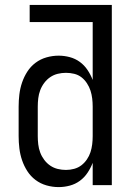

<svg xmlns="http://www.w3.org/2000/svg" viewBox="-20 -755 540 783"><path d="M219 8Q194 8 169.5 1Q145 -6 125 -21Q105 -36 91.5 -57Q78 -78 70 -101.5Q62 -125 59 -150Q56 -175 56 -200V-320Q56 -345 59 -370Q62 -395 70 -418.5Q78 -442 91.5 -463Q105 -484 125 -499Q145 -514 169.5 -521Q194 -528 219 -528Q242 -528 264.5 -522Q287 -516 305.5 -502.5Q324 -489 337 -469.5Q350 -450 358 -429V-665H101V-735H436V0H358V-91Q350 -70 337 -50.5Q324 -31 305.5 -17.5Q287 -4 264.5 2Q242 8 219 8ZM249 -62Q266 -62 282.5 -66.5Q299 -71 312 -81Q325 -91 334.5 -105Q344 -119 349 -134.5Q354 -150 356 -166.5Q358 -183 358 -200V-320Q358 -337 356 -353.5Q354 -370 349 -385.5Q344 -401 334.5 -415.5Q325 -430 312 -440Q299 -450 282.5 -454Q266 -458 249 -458Q232 -458 215.5 -454Q199 -450 185 -440.5Q171 -431 160.5 -417Q150 -403 144 -387Q138 -371 136 -354Q134 -337 134 -320V-200Q134 -183 136 -166Q138 -149 144 -133Q150 -117 160.5 -103Q171 -89 185 -79.5Q199 -70 215.5 -66Q232 -62 249 -62Q249 -62 249 -62Q249 -62 249 -62Z"/></svg>

Font: Iosevka SS04
Style: Regular
Weight: 400
Monospace: yes
Designer: Belleve Invis
Foundry: Belleve Invis
Version: Version 19.0.0; ttfautohint (v1.8.4)